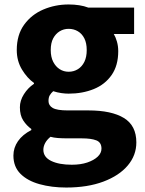

<svg xmlns="http://www.w3.org/2000/svg" viewBox="-20 -598 647 859"><path d="M276 241Q211 241 157 226Q103 211 71.5 179.5Q40 148 40 98Q40 63 60.5 33.5Q81 4 120 -16V-21Q99 -36 84 -59Q69 -82 69 -118Q69 -148 87 -176.5Q105 -205 132 -223V-227Q102 -248 78.5 -286.5Q55 -325 55 -374Q55 -442 88 -487.5Q121 -533 174 -555.5Q227 -578 287 -578Q312 -578 334.5 -574.5Q357 -571 375 -564H580V-446H489Q497 -433 503 -412.5Q509 -392 509 -369Q509 -305 479.5 -262.5Q450 -220 399.5 -199.5Q349 -179 287 -179Q272 -179 254.5 -181.5Q237 -184 218 -190Q208 -181 202.5 -171.5Q197 -162 197 -146Q197 -126 216 -115Q235 -104 283 -104H376Q479 -104 534.5 -70Q590 -36 590 39Q590 97 551.5 142.5Q513 188 442.5 214.5Q372 241 276 241ZM287 -277Q310 -277 328.5 -288.5Q347 -300 357.5 -321.5Q368 -343 368 -374Q368 -405 357.5 -426Q347 -447 328.5 -458Q310 -469 287 -469Q265 -469 247 -458Q229 -447 218 -426.5Q207 -406 207 -374Q207 -343 218 -321.5Q229 -300 247 -288.5Q265 -277 287 -277ZM301 139Q341 139 370.5 129Q400 119 417 103Q434 87 434 67Q434 39 411 30Q388 21 346 21H285Q257 21 238.5 19.5Q220 18 206 14Q190 27 182 42Q174 57 174 72Q174 105 209 122Q244 139 301 139Z"/></svg>

Font: Noto Sans JP ExtraBold
Style: Regular
Weight: 800
Designer: Ryoko NISHIZUKA  (kana, bopomofo & ideographs); Paul D. Hunt (Latin, Greek & Cyrillic); Sandoll Communications , Soo-you
Foundry: Adobe
Version: Version 2.004-H2;hotconv 1.0.118;makeotfexe 2.5.65603